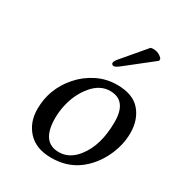

<svg xmlns="http://www.w3.org/2000/svg" viewBox="-163 -776 832 895"><g transform="rotate(30 253.0 -329.0)"><path d="M388.7 -666Q395 -668 402.8 -668Q433.6 -668 453.1 -645L453.6 -633.8L315.4 -524.9Q292.5 -505.9 281.7 -505.9Q276.4 -505.9 272.7 -509.8Q269 -513.7 270 -519Q272 -529.3 287.6 -546.9ZM146 -346.2Q182.1 -388.2 232.7 -413.6Q283.2 -439 340.3 -439Q426.3 -439 466.1 -392.3Q505.9 -345.7 505.9 -274.4Q505.9 -206.1 472.9 -139.6Q439.9 -73.2 384.8 -33.2Q325.7 9.8 242.7 9.8Q161.6 9.8 117.9 -37.1Q74.2 -84 74.2 -155.8Q74.2 -263.7 146 -346.2ZM326.7 -397.9Q272.5 -397.9 231 -347.9Q189.5 -297.9 174.3 -228Q167 -193.8 167 -160.2Q167 -30.8 260.7 -30.8Q317.4 -30.8 358.4 -83Q416.5 -156.2 416.5 -282.7Q416.5 -397.9 326.7 -397.9Z"/></g></svg>

Font: Linux Biolinum
Style: Italic
Weight: 400
Italic angle: -12°
Designer: Philipp H. Poll
Foundry: Philipp H. Poll
Version: Version 1.1.3 ; ttfautohint (v0.9)